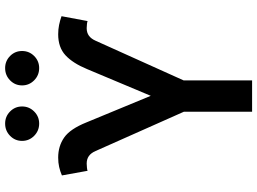

<svg xmlns="http://www.w3.org/2000/svg" viewBox="-144 -834 979 730"><g transform="rotate(-90 345.0 -469.5)"><path d="M284.7 0V-259.3L135.3 -595.2Q127.9 -612.3 116.2 -620.6Q104.5 -628.9 87.4 -628.9Q80.6 -628.9 71.8 -627.9Q63 -627 60.1 -625.5L42.5 -723.1Q58.6 -730 74.7 -733.6Q90.8 -737.3 110.4 -737.3Q153.8 -737.3 186.5 -714.6Q219.2 -691.9 244.1 -629.9L345.2 -385.3L446.8 -627.4Q469.2 -681.6 499.3 -709.5Q529.3 -737.3 579.1 -737.3Q597.7 -737.3 614.5 -733.9Q631.3 -730.5 647.9 -724.6L629.4 -625.5Q626.5 -627 617.9 -627.9Q609.4 -628.9 602.5 -628.9Q585.4 -628.9 573.7 -620.4Q562 -611.8 554.7 -595.2L403.8 -260.3V0ZM450.7 -809.6Q423.3 -809.6 404.1 -828.6Q384.8 -847.7 384.8 -874.5Q384.8 -901.4 404.1 -920.2Q423.3 -939 450.7 -939Q477.5 -939 496.6 -920.2Q515.6 -901.4 515.6 -874.5Q515.6 -847.7 496.6 -828.6Q477.5 -809.6 450.7 -809.6ZM239.7 -809.6Q212.4 -809.6 193.1 -828.6Q173.8 -847.7 173.8 -874.5Q173.8 -901.4 193.1 -920.2Q212.4 -939 239.7 -939Q266.6 -939 285.6 -920.2Q304.7 -901.4 304.7 -874.5Q304.7 -847.7 285.6 -828.6Q266.6 -809.6 239.7 -809.6Z"/></g></svg>

Font: Inter Cardless
Style: Medium
Weight: 500
Designer: Rasmus Andersson
Foundry: rsms
Version: Version 4.001;git-9221beed3